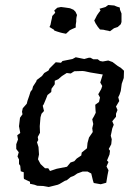

<svg xmlns="http://www.w3.org/2000/svg" viewBox="-20 -738 556 768"><path d="M211 1 175 10 153 6 129 5 118 1 100 -3V-11L76 -22L75 -28V-49L63 -53L61 -75L56 -82V-100L50 -112L55 -129L45 -142V-161L52 -180L49 -197L61 -206L56 -233L60 -267L70 -281L68 -291L71 -305L87 -323L90 -335L97 -355L102 -371L109 -380L112 -392L125 -412L127 -418L148 -434L157 -446L174 -456L178 -464L203 -489L224 -487L230 -494L270 -502L283 -509L317 -502L335 -507H342L353 -501H371L380 -494L391 -492L413 -496L430 -490L451 -474L464 -466L476 -455L475 -426L467 -403L463 -374L458 -359L453 -349L457 -334L444 -312L450 -298L444 -283V-271L429 -253L435 -239L429 -224L426 -209L423 -195L427 -181L425 -161L415 -142L420 -135L418 -120L408 -96L414 -90L406 -72L414 -57L410 -37L405 -7L383 -1L355 -6L352 -15L345 -44L330 -52H311L289 -44L276 -35L263 -30L247 -17L240 -15L218 -2ZM180 -54 207 -63 248 -71 262 -88 277 -93 287 -104 305 -116 307 -128 328 -145 330 -166 336 -188 351 -210 349 -225 353 -242 349 -261 356 -273 363 -287 362 -299 361 -319 376 -330 380 -348 373 -361 385 -382 389 -394 381 -408 391 -440 342 -448 319 -453 310 -454 277 -453 263 -444 247 -446 228 -434 213 -421 199 -415V-401L186 -383L185 -370L170 -358L165 -345L155 -321L151 -315L156 -294L146 -283L142 -269L139 -233L140 -207L131 -190L133 -178L128 -169L134 -150L136 -120L132 -101L142 -82L160 -65H173ZM394 -619 380 -620 371 -631 362 -645 357 -656 362 -665 368 -677 375 -687 382 -696 378 -703 392 -707 402 -710 413 -718 437 -716 444 -713 449 -711 459 -708 460 -699 466 -684V-650L463 -641L451 -630L436 -625L420 -613L413 -615L402 -617ZM221 -608 208 -612 197 -616 196 -619 186 -625 178 -630 182 -639 185 -654 188 -667 189 -674 201 -687 197 -696 209 -707 224 -710 240 -708 247 -707 260 -705 274 -699 282 -691 288 -678 286 -669 285 -661V-652L283 -639V-628L269 -622L259 -617L255 -613L244 -603L229 -606Z"/></svg>

Font: Winky Rough Light
Style: Italic
Weight: 300
Italic angle: -8.97852°
Designer: Simon Atzbach
Foundry: typofactur
Version: Version 1.206; ttfautohint (v1.8.4.7-5d5b)